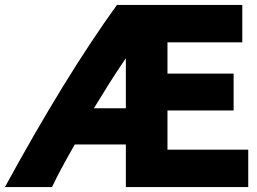

<svg xmlns="http://www.w3.org/2000/svg" viewBox="-47 -734 1037 775"><path d="M955 21H461V-151H255Q194 -45 163 21H-27Q218 -428 425 -714H931V-563H629V-437H896V-288H629V-130H955ZM461 -297V-499Q409 -423 363 -347L332 -297Z"/></svg>

Font: Repo
Style: ExtraBold
Weight: 800
Designer: Stefan Peev
Foundry: Context Ltd
Version: Version 001.000